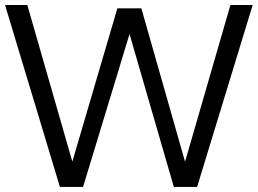

<svg xmlns="http://www.w3.org/2000/svg" viewBox="-20 -742 1023 762"><path d="M217.8 0 0 -722.2H88.4L267.1 -100.6L445.8 -709H541L714.4 -100.1L894.5 -722.2H982.9L762.2 0H669.9L494.1 -606.9L309.6 0Z"/></svg>

Font: Oxygen
Style: Normal
Weight: 400
Designer: Vernon Adams
Foundry: Vernon Adams
Version: Version Release 0.2.2 webfont; ttfautohint (v0.8.52-bc40) -l